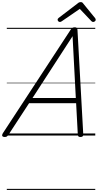

<svg xmlns="http://www.w3.org/2000/svg" viewBox="-65 -1296 935 1836"><path d="M-21 14Q-37 14 -42.5 5Q-48 -4 -39 -20L612 -1014Q620 -1026 628 -1030.5Q636 -1035 650 -1035Q663 -1035 669 -1029.5Q675 -1024 676 -1008L731 -14Q733 0 726.5 7Q720 14 704 14Q690 14 685 8.5Q680 3 679 -10L663 -309H213L17 -9Q7 5 0 9.5Q-7 14 -21 14ZM246 -359H660L629 -950ZM507 -1086Q498 -1086 492 -1093Q486 -1100 486 -1107Q486 -1113 488.5 -1116.5Q491 -1120 495 -1124L677 -1263Q686 -1271 692.5 -1273.5Q699 -1276 707 -1276Q714 -1276 720 -1273Q726 -1270 731 -1262L845 -1122Q848 -1118 849 -1114Q850 -1110 850 -1106Q850 -1097 841.5 -1091.5Q833 -1086 826 -1086Q820 -1086 815.5 -1088.5Q811 -1091 807 -1096L698 -1211L529 -1095Q522 -1090 517.5 -1088Q513 -1086 507 -1086ZM0 510H846V520H0ZM0 -20H846V0H0ZM0 -505H846V-500H0ZM0 -1030H846V-1020H0Z"/></svg>

Font: Playwrite CO Guides
Style: Regular
Weight: 400
Designer: Veronika Burian, José Scaglione
Foundry: TypeTogether
Version: Version 1.003